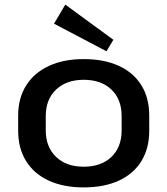

<svg xmlns="http://www.w3.org/2000/svg" viewBox="-20 -806 728 835"><path d="M344 9Q256 9 192 -20.5Q128 -50 93.5 -105.5Q59 -161 59 -237V-303Q59 -379 93.5 -434Q128 -489 192 -519Q256 -549 344 -549Q433 -549 497 -519.5Q561 -490 595 -435Q629 -380 629 -303V-237Q629 -161 595 -105.5Q561 -50 497 -20.5Q433 9 344 9ZM344 -81Q420 -81 464.5 -123.5Q509 -166 509 -239V-301Q509 -374 464.5 -416.5Q420 -459 344 -459Q269 -459 224 -416.5Q179 -374 179 -301V-239Q179 -167 223.5 -124Q268 -81 344 -81ZM473 -633 443 -583 215 -703 264 -786Z"/></svg>

Font: Pathway Extreme 72pt SemiBold
Style: Regular
Weight: 600
Designer: Eduardo Rodriguez Tunni
Foundry: Eduardo Rodriguez Tunni
Version: Version 1.001;gftools[0.9.26]